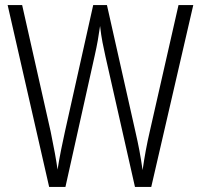

<svg xmlns="http://www.w3.org/2000/svg" viewBox="-20 -734 788 754"><path d="M739 -714 574 0H510L394 -513Q388 -540 382.5 -568Q377 -596 373 -632Q369 -603 364 -575Q359 -547 352 -516L237 0H173L10 -714H67L179 -217Q199 -120 206 -68Q212 -106 220 -146Q228 -186 235 -217L346 -714H400L512 -216Q521 -177 527.5 -142.5Q534 -108 540 -66Q551 -144 568 -217L681 -714Z"/></svg>

Font: Noto Sans Gujarati UI Condensed Light
Style: Regular
Weight: 300
Width: 3
Designer: Jelle Bosma - Monotype Design Team, Universal Thirst
Foundry: Monotype Imaging Inc.
Version: Version 2.106; ttfautohint (v1.8.4.7-5d5b)